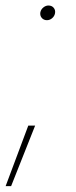

<svg xmlns="http://www.w3.org/2000/svg" viewBox="-20 -523 269 683"><path d="M0 139.2 80.6 -76.2H105L19.5 139.2ZM147 -451.2Q135.3 -451.2 128.4 -459.5Q121.6 -467.8 123.5 -479Q125.5 -489.3 134 -496.3Q142.6 -503.4 152.3 -503.4Q164.1 -503.4 170.9 -495.4Q177.7 -487.3 175.8 -476.1Q173.8 -465.3 165.5 -458.3Q157.2 -451.2 147 -451.2Z"/></svg>

Font: Inter 24pt Thin
Style: Italic
Weight: 250
Italic angle: -9.3988°
Version: Version 4.001;git-66647c0bb